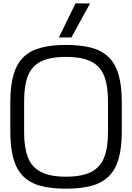

<svg xmlns="http://www.w3.org/2000/svg" viewBox="-20 -1123 794 1154"><path d="M377 11Q289 11 225.5 -5.5Q162 -22 121.5 -61.5Q81 -101 61.5 -167Q42 -233 42 -332V-510Q42 -609 61.5 -675Q81 -741 121.5 -780Q162 -819 225.5 -836Q289 -853 377 -853Q464 -853 527.5 -836.5Q591 -820 632 -780.5Q673 -741 692.5 -675Q712 -609 712 -510V-332Q712 -233 692.5 -167Q673 -101 632 -61.5Q591 -22 527.5 -5.5Q464 11 377 11ZM377 -61Q473 -61 528 -89.5Q583 -118 606 -176.5Q629 -235 629 -326V-516Q629 -608 606 -666.5Q583 -725 528 -753Q473 -781 377 -781Q280 -781 225 -753Q170 -725 147.5 -666.5Q125 -608 125 -516V-326Q125 -235 148 -176.5Q171 -118 226 -89.5Q281 -61 377 -61ZM334 -898 434 -1103 521 -1102 409 -898Z"/></svg>

Font: Matangi Medium
Style: Regular
Weight: 500
Designer: Prashant Pant
Foundry: The Graphic Ant
Version: Version 3.002